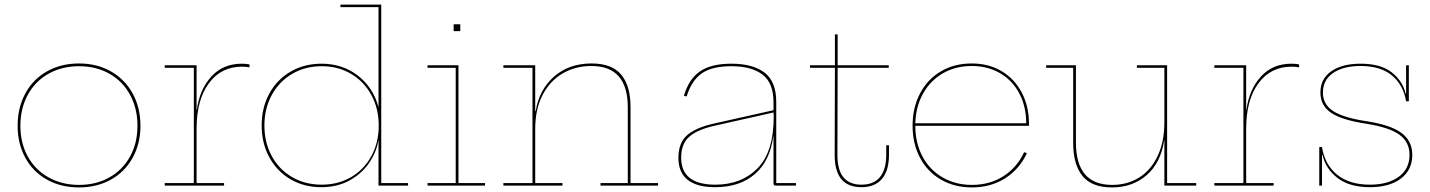

<svg xmlns="http://www.w3.org/2000/svg" viewBox="-20 -810 6240 838"><path d="M57 -261Q57 -340 90.5 -402Q124 -464 185 -498.5Q246 -533 325 -533Q403 -533 464 -498.5Q525 -464 559 -402Q593 -340 593 -261Q593 -183 559 -121.5Q525 -60 464 -26Q403 8 325 8Q246 8 185 -26Q124 -60 90.5 -121.5Q57 -183 57 -261ZM580 -261Q580 -336 548 -395.5Q516 -455 458 -488Q400 -521 325 -521Q250 -521 191.5 -488Q133 -455 101 -395.5Q69 -336 69 -261Q69 -186 101 -127.5Q133 -69 191.5 -36Q250 -3 325 -3Q400 -3 458 -36Q516 -69 548 -127.5Q580 -186 580 -261Z M1069 -529V-516Q1054 -519 1036 -519Q945 -519 891.5 -446.5Q838 -374 838 -248V-11H958V0H699V-11H826V-514H699V-525H838V-330H839Q851 -419 902 -475.5Q953 -532 1036 -532Q1053 -532 1069 -529Z M1761 -11V0H1632V-196H1631Q1623 -146 1591.5 -99.5Q1560 -53 1506.5 -23Q1453 7 1382 7Q1307 7 1248 -27.5Q1189 -62 1155.5 -123.5Q1122 -185 1122 -262Q1122 -340 1155.5 -401.5Q1189 -463 1248.5 -497.5Q1308 -532 1383 -532Q1475 -532 1542 -480Q1609 -428 1632 -342V-779H1466V-790H1644V-11ZM1633 -262Q1633 -336 1601 -395Q1569 -454 1512.5 -487.5Q1456 -521 1384 -521Q1312 -521 1255 -487.5Q1198 -454 1166 -395Q1134 -336 1134 -262Q1134 -188 1166 -129Q1198 -70 1255 -37Q1312 -4 1384 -4Q1456 -4 1512.5 -37Q1569 -70 1601 -129Q1633 -188 1633 -262Z M2097 -11V0H1846V-11H1969V-514H1846V-525H1981V-11ZM1989 -704V-674H1960V-704Z M2852 -11V0H2601V-11H2720V-342Q2720 -522 2561 -522Q2492 -522 2436.5 -490Q2381 -458 2348.5 -396Q2316 -334 2316 -248V-11H2435V0H2177V-11H2304V-514H2177V-525H2316V-325H2318Q2333 -418 2398 -475.5Q2463 -533 2562 -533Q2651 -533 2691.5 -484Q2732 -435 2732 -343V-11Z M3454 -11V0H3364Q3356 0 3356 -9V-215H3355Q3341 -108 3275 -50.5Q3209 7 3101 7Q3022 7 2981.5 -25Q2941 -57 2941 -121Q2941 -186 2978.5 -219.5Q3016 -253 3097 -271L3356 -329V-364Q3356 -448 3308 -484.5Q3260 -521 3172 -521Q3087 -521 3042.5 -489.5Q2998 -458 2977 -389L2965 -392Q2986 -464 3034.5 -498Q3083 -532 3172 -532Q3266 -532 3317 -493Q3368 -454 3368 -365V-11ZM3357 -302 3356 -319 3098 -261Q3023 -244 2988 -213Q2953 -182 2953 -122Q2953 -4 3102 -4Q3216 -4 3286.5 -75.5Q3357 -147 3357 -302Z M3740 -4Q3794 -4 3821 -37.5Q3848 -71 3848 -134V-176H3860V-134Q3860 -66 3829.5 -29.5Q3799 7 3740 7Q3623 7 3623 -133L3624 -514H3515V-525H3624V-660H3636V-525H3859V-514H3636L3635 -133Q3635 -4 3740 -4Z M4471 -270V-261H3975Q3975 -186 4006 -127.5Q4037 -69 4093.5 -36Q4150 -3 4222 -3Q4300 -3 4359.5 -41Q4419 -79 4450 -146L4462 -141Q4429 -71 4366.5 -31.5Q4304 8 4222 8Q4146 8 4087 -26Q4028 -60 3995.5 -121.5Q3963 -183 3963 -261Q3963 -340 3995.5 -402Q4028 -464 4086.5 -498.5Q4145 -533 4221 -533Q4295 -533 4351.5 -499.5Q4408 -466 4439.5 -406Q4471 -346 4471 -270ZM3975 -272H4459Q4459 -345 4429 -402Q4399 -459 4345 -490.5Q4291 -522 4221 -522Q4151 -522 4096 -490.5Q4041 -459 4009 -402Q3977 -345 3975 -272Z M5201 -11V0H5062V-197H5061Q5046 -99 4984.5 -45.5Q4923 8 4833 8Q4745 8 4704.5 -42Q4664 -92 4664 -186V-514H4546V-525H4676V-188Q4676 -3 4834 -3Q4901 -3 4952.5 -35.5Q5004 -68 5033 -130Q5062 -192 5062 -277V-514H4942V-525H5074V-11Z M5650 -529V-516Q5635 -519 5617 -519Q5526 -519 5472.5 -446.5Q5419 -374 5419 -248V-11H5539V0H5280V-11H5407V-514H5280V-525H5419V-330H5420Q5432 -419 5483 -475.5Q5534 -532 5617 -532Q5634 -532 5650 -529Z M6144 -134Q6144 -68 6094 -30.5Q6044 7 5960 7Q5870 7 5818 -33Q5766 -73 5752 -134H5750V0H5738V-168H5750Q5762 -92 5815.5 -48Q5869 -4 5959 -4Q6038 -4 6085 -38.5Q6132 -73 6132 -134Q6132 -190 6088 -222Q6044 -254 5943 -270Q5837 -286 5790 -317.5Q5743 -349 5743 -406Q5743 -466 5790.5 -499Q5838 -532 5918 -532Q6006 -532 6054 -494.5Q6102 -457 6115 -401H6117V-525H6129V-368H6117Q6105 -439 6055.5 -480.5Q6006 -522 5918 -522Q5843 -522 5798.5 -491.5Q5754 -461 5754 -406Q5754 -354 5799 -325Q5844 -296 5944 -281Q6049 -265 6096.5 -230Q6144 -195 6144 -134Z"/></svg>

Font: Hepta Slab Thin
Style: Regular
Weight: 250
Designer: Michael LaGattuta
Foundry: Michael LaGattuta
Version: Version 1.100; ttfautohint (v1.8) -l 8 -r 50 -G 200 -x 14 -D